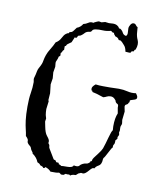

<svg xmlns="http://www.w3.org/2000/svg" viewBox="-76 -824 650 778"><g transform="rotate(10 248.5 -435.5)"><path d="M362.3 -490.2 398.4 -491.2Q417 -491.2 434.6 -486.8Q452.1 -482.4 469.7 -485.4Q471.7 -481.4 474.6 -478Q477.5 -474.6 477.5 -468.3Q477.5 -461.9 468.8 -459Q460 -456.1 453.1 -454.1Q449.2 -452.1 450.2 -448.2Q451.2 -444.3 447.3 -442.4Q445.3 -435.5 439.5 -433.6Q433.6 -431.6 433.6 -423.8L437.5 -404.3L433.6 -369.1L435.5 -355.5Q435.5 -350.6 433.1 -346.2Q430.7 -341.8 431.2 -335.4Q431.6 -329.1 431.6 -325.2L429.7 -316.4L431.6 -309.6Q431.6 -304.7 428.7 -300.8Q425.8 -296.9 427.7 -291L419.9 -281.2L420.9 -278.3Q420.9 -269.5 417.5 -265.1Q414.1 -260.7 415 -252Q412.1 -252 400.9 -229.5Q389.6 -207 385.7 -204.1Q383.8 -199.2 383.8 -193.8Q383.8 -188.5 380.9 -181.2Q377.9 -173.8 369.6 -169.4Q361.3 -165 356.4 -156.2H353.5Q349.6 -159.2 336.4 -143.6Q323.2 -127.9 314.5 -127.9L307.6 -128.9Q303.7 -128.9 302.7 -127Q296.9 -126 293.9 -122.6Q291 -119.1 286.1 -116.2H283.2Q271.5 -116.2 264.6 -110.4Q262.7 -114.3 258.8 -113.8Q254.9 -113.3 252 -113.3Q249 -113.3 248 -114.3H246.1L237.3 -108.4H234.4Q227.5 -107.4 225.6 -109.9Q223.6 -112.3 218.8 -114.3Q210.9 -112.3 204.1 -112.3H183.6Q174.8 -122.1 165 -125Q163.1 -127 161.6 -127Q160.2 -127 158.2 -124Q156.2 -121.1 153.3 -122.1H152.3Q149.4 -127 145.5 -127.9Q141.6 -128.9 137.7 -130.9Q135.7 -135.7 132.8 -136.7Q129.9 -137.7 125 -140.6Q118.2 -159.2 99.6 -171.9Q99.6 -176.8 95.7 -180.2Q91.8 -183.6 87.9 -195.3Q85 -200.2 80.1 -203.1Q71.3 -210.9 71.3 -216.8V-220.7Q71.3 -226.6 60.5 -237.3Q58.6 -251 55.2 -264.2Q51.8 -277.3 48.8 -299.8Q45.9 -322.3 45.9 -356Q45.9 -389.6 49.8 -412.1Q53.7 -434.6 53.7 -458L51.8 -469.7Q51.8 -473.6 53.2 -478Q54.7 -482.4 56.2 -488.8Q57.6 -495.1 59.1 -502.9Q60.5 -510.7 64 -517.1Q67.4 -523.4 69.3 -526.9Q71.3 -530.3 73.7 -536.6Q76.2 -543 77.6 -552.2Q79.1 -561.5 83.5 -574.2Q87.9 -586.9 97.2 -601.6Q106.4 -616.2 113.3 -631.8Q127 -639.6 133.8 -653.3Q140.6 -667 147.9 -672.4Q155.3 -677.7 156.7 -677.2Q158.2 -676.8 159.2 -677.7L161.1 -681.6Q163.1 -683.6 166 -683.6Q171.9 -683.6 178.7 -693.4L187.5 -705.1Q202.1 -710 210.9 -724.6Q220.7 -726.6 230 -732.9Q239.3 -739.3 250 -736.3Q252 -738.3 260.7 -742.2Q269.5 -746.1 271.5 -746.1L282.2 -744.1L296.9 -748L312.5 -746.1L329.1 -747.1Q340.8 -747.1 347.7 -742.2Q354.5 -737.3 354.5 -735.8Q354.5 -734.4 356.4 -732.4Q359.4 -731.4 360.4 -731.9Q361.3 -732.4 366.2 -728.5Q371.1 -724.6 375 -716.8Q378.9 -709 389.6 -707Q395.5 -711.9 394.5 -721.7Q393.6 -731.4 393.6 -738.8Q393.6 -746.1 398.9 -754.4Q404.3 -762.7 411.1 -762.7Q418 -762.7 421.4 -757.3Q424.8 -752 429.7 -750Q430.7 -740.2 431.2 -731Q431.6 -721.7 433.6 -713.9Q435.5 -706.1 439 -698.7Q442.4 -691.4 442.4 -681.6Q442.4 -671.9 437.5 -659.2L433.6 -657.2Q431.6 -652.3 431.6 -651.4Q431.6 -650.4 426.8 -650.4Q421.9 -650.4 421.4 -646.5Q420.9 -642.6 414.1 -642.6L398.4 -643.6Q395.5 -661.1 387.7 -668.9L377.9 -679.7Q371.1 -685.5 369.1 -685.5Q363.3 -683.6 361.3 -689Q359.4 -694.3 346.7 -698.2Q344.7 -702.1 342.3 -704.1Q339.8 -706.1 339.8 -710.9H337.9Q333 -710.9 331.5 -712.9Q330.1 -714.8 326.2 -716.8Q308.6 -711.9 292.5 -712.9Q276.4 -713.9 264.6 -711.9Q252.9 -710 251 -705.1Q249 -700.2 244.1 -698.2Q229.5 -697.3 223.1 -689.9Q216.8 -682.6 210.9 -678.7Q205.1 -674.8 203.6 -675.3Q202.1 -675.8 200.2 -674.8Q196.3 -671.9 195.3 -667.5Q194.3 -663.1 185.5 -665Q185.5 -663.1 181.6 -654.8Q177.7 -646.5 176.8 -643.6Q174.8 -641.6 167 -636.7Q159.2 -631.8 158.2 -627.9Q157.2 -624 152.3 -623V-607.4Q147.5 -605.5 146.5 -600.6Q145.5 -595.7 141.6 -593.8Q140.6 -591.8 141.1 -589.4Q141.6 -586.9 141.6 -584Q141.6 -581.1 139.6 -580.1Q137.7 -579.1 135.7 -577.1Q133.8 -567.4 131.3 -563Q128.9 -558.6 127.9 -554.7Q127 -550.8 127.9 -544.9Q128.9 -539.1 128.9 -534.2L125 -510.7L127 -486.3L123 -460.9L127 -424.8L125 -396.5L127 -391.6L123 -359.4Q123 -346.7 125 -335L128.9 -321.3L127 -308.6L130.9 -289.1Q135.7 -263.7 144 -253.4Q152.3 -243.2 154.3 -238.3Q156.2 -233.4 155.8 -230.5Q155.3 -227.5 155.3 -225.6Q155.3 -223.6 156.7 -222.7Q158.2 -221.7 159.7 -218.8Q161.1 -215.8 161.1 -212.4Q161.1 -209 162.1 -206.5Q163.1 -204.1 167 -198.2Q170.9 -192.4 175.8 -183.6L187.5 -164.1Q189.5 -162.1 191.9 -162.1Q194.3 -162.1 196.3 -160.2Q198.2 -158.2 198.2 -157.2Q198.2 -156.2 199.7 -154.8Q201.2 -153.3 205.1 -153.8Q209 -154.3 210.9 -152.3V-148.4Q219.7 -145.5 222.7 -142.6Q225.6 -143.6 247.6 -143.6Q269.5 -143.6 272.5 -154.3Q274.4 -152.3 283.2 -152.3Q292 -152.3 295.4 -157.2Q298.8 -162.1 307.1 -166Q315.4 -169.9 321.3 -169.9Q327.1 -169.9 335.9 -178.7V-182.6H339.8Q341.8 -184.6 341.8 -188Q341.8 -191.4 346.7 -198.2Q351.6 -205.1 362.3 -218.8Q373 -232.4 377 -242.2Q383.8 -261.7 391.1 -289.1Q398.4 -316.4 403.3 -321.3L402.3 -337.9Q402.3 -372.1 411.1 -391.6V-392.6L407.2 -415V-420.9Q407.2 -427.7 402.8 -429.7Q398.4 -431.6 396 -435.1Q393.6 -438.5 394 -439.9Q394.5 -441.4 387.7 -448.2Q380.9 -455.1 371.6 -455.1Q362.3 -455.1 356 -451.7Q349.6 -448.2 341.8 -446.3Q307.6 -458 293.9 -460Q294.9 -460.9 294.9 -462.9Q294.9 -464.8 292 -464.8Q289.1 -464.8 289.1 -473.1Q289.1 -481.4 302.7 -492.2Q317.4 -490.2 333 -490.2Z"/></g></svg>

Font: Mountains of Christmas
Style: Regular
Weight: 400
Designer: Crystal Kluge
Foundry: Font Diner, Inc DBA Tart Workshop
Version: Version 1.002